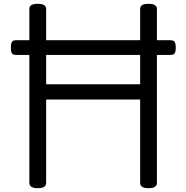

<svg xmlns="http://www.w3.org/2000/svg" viewBox="-20 -973 977 1007"><path d="M178 14Q134 14 134 -14V-926Q134 -940 145 -946.5Q156 -953 178 -953Q222 -953 222 -926V-531H715V-926Q715 -940 726 -946.5Q737 -953 759 -953Q803 -953 803 -926V-14Q803 0 792 7Q781 14 759 14Q715 14 715 -14V-451H222V-14Q222 0 211 7Q200 14 178 14ZM64 -685Q46 -685 41.5 -695Q37 -705 37 -722Q37 -741 41.5 -751.5Q46 -762 64 -762H874Q892 -762 897 -751.5Q902 -741 902 -722Q902 -705 897 -695Q892 -685 874 -685Z"/></svg>

Font: Playwrite US Modern
Style: Regular
Weight: 400
Designer: Veronika Burian, José Scaglione
Foundry: TypeTogether
Version: Version 1.002